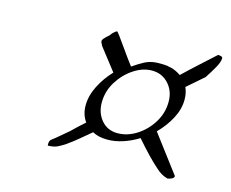

<svg xmlns="http://www.w3.org/2000/svg" viewBox="-69 -823 730 608"><g transform="rotate(15 296.0 -519.0)"><path d="M521 -310Q502 -315 484 -332Q453 -359 408 -411Q384 -396 358 -387.5Q332 -379 307 -379Q278 -379 258 -390Q242 -377 224.5 -362Q207 -347 187 -333Q177 -326 163.5 -319Q150 -312 130 -312V-319Q130 -327 135 -332Q147 -341 160.5 -352.5Q174 -364 187 -375Q204 -392 229 -414Q213 -436 213 -466Q213 -498 229.5 -530.5Q246 -563 271 -589L215 -661Q213 -666 210.5 -670Q208 -674 209 -677Q209 -683 228 -699Q236 -710 241.5 -714Q247 -718 248 -718Q251 -718 253 -714L260 -705Q272 -689 286.5 -668Q301 -647 320 -622Q342 -637 355.5 -644Q369 -651 383 -653.5Q397 -656 418 -655Q429 -655 444.5 -651Q460 -647 476 -636Q502 -661 527.5 -684Q553 -707 577 -729Q582 -729 587 -727.5Q592 -726 592 -722Q592 -710 582 -692Q572 -674 557 -651L503 -604Q507 -595 509 -585.5Q511 -576 511 -564Q511 -533 494.5 -502Q478 -471 452 -445L541 -327Q544 -324 544 -322Q544 -316 533.5 -312Q523 -308 521 -310ZM333 -407Q365 -407 395 -426Q425 -445 444.5 -476.5Q464 -508 464 -545Q464 -580 442.5 -603.5Q421 -627 388 -627Q358 -627 328.5 -607.5Q299 -588 279.5 -556.5Q260 -525 260 -488Q260 -454 280 -430.5Q300 -407 333 -407Z"/></g></svg>

Font: Beau Rivage
Style: Regular
Weight: 400
Designer: Robert E. Leuschke
Foundry: Robert E. Leuschke
Version: Version 1.010; ttfautohint (v1.8.3)